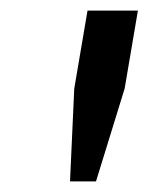

<svg xmlns="http://www.w3.org/2000/svg" viewBox="-20 -749 280 362"><path d="M161 -407H112L120 -582L145 -729H240L215 -582Z"/></svg>

Font: Hubot Sans Medium
Style: Italic
Weight: 500
Italic angle: -10°
Designer: Deni Anggara
Foundry: GitHub
Version: Version 1.001; ttfautohint (v1.8.4.7-5d5b);gftools[0.9.31]